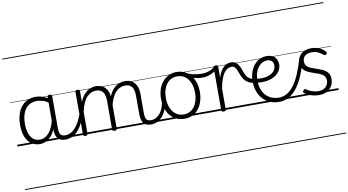

<svg xmlns="http://www.w3.org/2000/svg" viewBox="-126 -1343 3947 2175"><g transform="rotate(-10 1847.5 -255.0)"><path d="M255 17Q202 17 160 -12Q118 -41 94.5 -97Q71 -153 71 -234Q71 -285 80.5 -328.5Q90 -372 109 -407Q128 -442 155.5 -467Q183 -492 219.5 -505.5Q256 -519 301 -519Q340 -519 376 -506.5Q412 -494 448 -470V-419Q408 -449 372.5 -459.5Q337 -470 303 -470Q270 -470 242.5 -460Q215 -450 193.5 -431Q172 -412 157.5 -384Q143 -356 135 -319.5Q127 -283 127 -237Q127 -178 142 -132Q157 -86 187.5 -59.5Q218 -33 265 -33Q302 -33 336 -55Q370 -77 397.5 -126Q425 -175 440 -255L459 -206Q440 -120 406.5 -71Q373 -22 334 -2.5Q295 17 255 17ZM550 17Q520 17 497.5 8Q475 -1 461 -18.5Q447 -36 440 -62Q433 -88 433 -123V-496Q433 -506 440 -510.5Q447 -515 460 -515Q473 -515 479.5 -510.5Q486 -506 486 -496V-124Q486 -77 500.5 -54Q515 -31 556 -31Q564 -31 568 -23.5Q572 -16 571.5 -7Q571 2 566 9.5Q561 17 550 17ZM0 490H622V500H0ZM0 -20H622V0H0ZM0 -505H622V-500H0ZM0 -1010H622V-1000H0Z M547 17Q536 17 530.5 9.5Q525 2 525.5 -7Q526 -16 533 -23.5Q540 -31 553 -31Q587 -31 617 -46Q647 -61 672.5 -89.5Q698 -118 719.5 -158Q741 -198 758 -249Q761 -259 770 -259Q779 -259 785.5 -252Q792 -245 789 -235Q773 -180 750 -134Q727 -88 697.5 -54Q668 -20 630.5 -1.5Q593 17 547 17ZM622 490V500ZM622 -20V0ZM622 -505V-500ZM622 -1010V-1000Z M1537 17Q1505 17 1483 8Q1461 -1 1447.5 -19.5Q1434 -38 1428 -64.5Q1422 -91 1422 -126V-332Q1422 -376 1412 -406.5Q1402 -437 1379 -453Q1356 -469 1318 -469Q1290 -469 1261.5 -456.5Q1233 -444 1208 -416Q1183 -388 1163.5 -342Q1144 -296 1133 -229H1109Q1115 -311 1136.5 -366.5Q1158 -422 1188.5 -456Q1219 -490 1255 -504.5Q1291 -519 1325 -519Q1367 -519 1401 -501Q1435 -483 1455 -444Q1475 -405 1475 -341V-128Q1475 -77 1488.5 -54Q1502 -31 1543 -31Q1552 -31 1556.5 -23.5Q1561 -16 1560.5 -7Q1560 2 1554.5 9.5Q1549 17 1537 17ZM779 15Q766 15 760 10.5Q754 6 754 -4V-496Q754 -506 760 -510.5Q766 -515 779 -515Q793 -515 799.5 -510.5Q806 -506 806 -496V-370Q823 -413 845 -442.5Q867 -472 892.5 -488.5Q918 -505 943 -512Q968 -519 990 -519Q1033 -519 1067 -501Q1101 -483 1121.5 -444Q1142 -405 1142 -341V-4Q1142 6 1135 10.5Q1128 15 1115 15Q1101 15 1095 10.5Q1089 6 1089 -4V-332Q1089 -376 1078.5 -406.5Q1068 -437 1045 -453Q1022 -469 984 -469Q957 -469 930.5 -458Q904 -447 879.5 -421.5Q855 -396 836.5 -355Q818 -314 806 -254V-4Q806 6 799.5 10.5Q793 15 779 15ZM622 490H1611V500H622ZM622 -20H1611V0H622ZM622 -505H1611V-500H622ZM622 -1010H1611V-1000H622Z M1536 17Q1525 17 1519.5 9.5Q1514 2 1514.5 -7Q1515 -16 1522 -23.5Q1529 -31 1542 -31Q1573 -31 1599.5 -45.5Q1626 -60 1646.5 -84.5Q1667 -109 1680 -142.5Q1693 -176 1699 -215Q1700 -226 1709 -229Q1718 -232 1726 -228Q1734 -224 1733 -213Q1728 -165 1712 -123.5Q1696 -82 1670.5 -50.5Q1645 -19 1611 -1Q1577 17 1536 17ZM1611 490V500ZM1611 -20V0ZM1611 -505V-500ZM1611 -1010V-1000Z M1919 19Q1851 19 1800.5 -15Q1750 -49 1722.5 -109.5Q1695 -170 1695 -250Q1695 -310 1711.5 -359Q1728 -408 1758.5 -444Q1789 -480 1829.5 -499.5Q1870 -519 1919 -519Q1985 -519 2035 -485Q2085 -451 2113.5 -390.5Q2142 -330 2142 -250Q2142 -203 2131.5 -161.5Q2121 -120 2102 -87Q2083 -54 2056 -30Q2029 -6 1994.5 6.5Q1960 19 1919 19ZM1919 -31Q1958 -31 1988.5 -46.5Q2019 -62 2041 -91.5Q2063 -121 2075 -161.5Q2087 -202 2087 -250Q2087 -315 2066.5 -364.5Q2046 -414 2008.5 -441.5Q1971 -469 1919 -469Q1880 -469 1849 -453.5Q1818 -438 1796 -408.5Q1774 -379 1762 -339Q1750 -299 1750 -250Q1750 -186 1770.5 -136.5Q1791 -87 1829 -59Q1867 -31 1919 -31ZM1611 490H2212V500H1611ZM1611 -20H2212V0H1611ZM1611 -505H2212V-500H1611ZM1611 -1010H2212V-1000H1611Z M2200 -405Q2153 -405 2105.5 -417.5Q2058 -430 2002 -460Q1994 -464 1992.5 -471Q1991 -478 1994 -485Q1997 -492 2003 -495Q2009 -498 2017 -494Q2060 -470 2105 -460Q2150 -450 2202 -450Q2230 -450 2258.5 -456.5Q2287 -463 2311 -475.5Q2335 -488 2351 -504Q2357 -511 2363.5 -509.5Q2370 -508 2374.5 -502Q2379 -496 2379 -487.5Q2379 -479 2371 -472Q2345 -449 2317 -434.5Q2289 -420 2259.5 -412.5Q2230 -405 2200 -405ZM2212 490V500ZM2212 -20V0ZM2212 -505V-500ZM2212 -1010V-1000Z M2369 15Q2356 15 2350 10.5Q2344 6 2344 -4V-496Q2344 -506 2350 -510.5Q2356 -515 2369 -515Q2383 -515 2389.5 -510.5Q2396 -506 2396 -496V-370Q2409 -412 2426 -441Q2443 -470 2462.5 -487Q2482 -504 2502 -511.5Q2522 -519 2542 -519Q2552 -519 2557.5 -511.5Q2563 -504 2563 -494Q2563 -484 2557.5 -476.5Q2552 -469 2541 -469Q2518 -469 2496 -456Q2474 -443 2455 -415.5Q2436 -388 2421 -345.5Q2406 -303 2396 -243V-4Q2396 6 2389.5 10.5Q2383 15 2369 15ZM2212 490H2616V500H2212ZM2212 -20H2616V0H2212ZM2212 -505H2616V-500H2212ZM2212 -1010H2616V-1000H2212Z M2765 -243Q2721 -253 2693 -271Q2665 -289 2648 -316.5Q2631 -344 2618 -380Q2601 -429 2586 -449Q2571 -469 2541 -469Q2530 -469 2524.5 -476.5Q2519 -484 2519 -494Q2519 -504 2524.5 -511.5Q2530 -519 2541 -519Q2576 -519 2598.5 -504Q2621 -489 2635.5 -462.5Q2650 -436 2662 -399Q2673 -367 2686 -344.5Q2699 -322 2719 -308.5Q2739 -295 2772 -287Q2782 -285 2786 -277.5Q2790 -270 2789 -261.5Q2788 -253 2782 -247Q2776 -241 2765 -243ZM2616 490H2679V500H2616ZM2616 -20H2679V0H2616ZM2616 -505H2679V-500H2616ZM2616 -1010H2679V-1000H2616Z M2782 -287Q2844 -278 2890 -284Q2936 -290 2966 -307Q2996 -324 3010.5 -348.5Q3025 -373 3025 -400Q3025 -434 3005 -452Q2985 -470 2951 -470Q2924 -470 2898 -456.5Q2872 -443 2851.5 -417Q2831 -391 2818.5 -353Q2806 -315 2806 -267Q2806 -203 2824 -158Q2842 -113 2872 -85Q2902 -57 2938 -44Q2974 -31 3009 -31Q3021 -31 3026.5 -23.5Q3032 -16 3032 -7Q3032 2 3026.5 9.5Q3021 17 3009 17Q2932 17 2873.5 -18Q2815 -53 2783 -116.5Q2751 -180 2751 -265Q2751 -317 2765.5 -363.5Q2780 -410 2807 -445Q2834 -480 2872.5 -499.5Q2911 -519 2958 -519Q3000 -519 3027.5 -502.5Q3055 -486 3068 -460Q3081 -434 3081 -404Q3081 -367 3062.5 -333.5Q3044 -300 3006.5 -276Q2969 -252 2913 -242Q2857 -232 2782 -243ZM2678 490H3166V500H2678ZM2678 -20H3166V0H2678ZM2678 -505H3166V-500H2678ZM2678 -1010H3166V-1000H2678Z M3009 17Q3000 17 2995 10Q2990 3 2990 -6.5Q2990 -16 2995 -23.5Q3000 -31 3009 -31Q3065 -31 3110 -58Q3155 -85 3191.5 -136.5Q3228 -188 3258.5 -260Q3289 -332 3315 -421Q3317 -430 3327 -431Q3337 -432 3345 -427.5Q3353 -423 3350 -413Q3327 -319 3295 -240.5Q3263 -162 3221 -104Q3179 -46 3126.5 -14.5Q3074 17 3009 17ZM3166 490H3216V500H3166ZM3166 -20H3216V0H3166ZM3166 -505H3216V-500H3166ZM3166 -1010H3216V-1000H3166Z M3467 19Q3430 19 3397.5 11Q3365 3 3340.5 -9Q3316 -21 3301 -33Q3293 -39 3293.5 -47.5Q3294 -56 3301 -65Q3308 -74 3315.5 -75.5Q3323 -77 3332 -70Q3359 -50 3395.5 -38Q3432 -26 3469 -26Q3504 -26 3529 -39.5Q3554 -53 3568 -76.5Q3582 -100 3582 -130Q3582 -165 3562 -185Q3542 -205 3511 -217Q3480 -229 3445.5 -240Q3411 -251 3379.5 -266.5Q3348 -282 3328.5 -309.5Q3309 -337 3309 -382Q3309 -421 3328.5 -452Q3348 -483 3384.5 -501Q3421 -519 3471 -519Q3508 -519 3539 -509Q3570 -499 3593 -483.5Q3616 -468 3630 -451Q3637 -444 3635 -436.5Q3633 -429 3626 -422Q3619 -415 3611 -415Q3603 -415 3595 -422Q3564 -447 3535.5 -460Q3507 -473 3469 -473Q3417 -473 3389.5 -449.5Q3362 -426 3362 -386Q3362 -351 3381.5 -331Q3401 -311 3432.5 -299Q3464 -287 3499 -275.5Q3534 -264 3565.5 -248.5Q3597 -233 3616.5 -206.5Q3636 -180 3636 -135Q3636 -97 3618 -61.5Q3600 -26 3563 -3.5Q3526 19 3467 19ZM3216 490H3695V500H3216ZM3216 -20H3695V0H3216ZM3216 -505H3695V-500H3216ZM3216 -1010H3695V-1000H3216Z"/></g></svg>

Font: Playwrite NG Modern Guides
Style: Regular
Weight: 400
Designer: Veronika Burian, José Scaglione
Foundry: TypeTogether
Version: Version 1.003